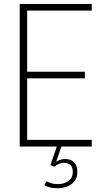

<svg xmlns="http://www.w3.org/2000/svg" viewBox="-20 -758 576 993"><path d="M103 -703 120.5 -724V-372.5L108.5 -387H419V-353H108.5L120.5 -367.5V-13.5L103 -34.5H454.5V0H82V-737.5H454.5V-703ZM318 64.5Q334.5 64.5 348.8 71.2Q363 78 371.5 93Q380 108 380 132.5Q380 159.5 366 178Q352 196.5 328.8 206Q305.5 215.5 278.5 215.5Q252.5 215.5 233.8 209.8Q215 204 209.5 200L220.5 179Q225.5 182.5 240.8 188.2Q256 194 281 194Q312 194 334.2 177.8Q356.5 161.5 356.5 132Q356.5 106.5 344.2 95.2Q332 84 311.5 84Q298.5 84 284.2 89.8Q270 95.5 262 104L240.5 96L274 0H297.5L265.5 92L263 87.5Q267 78 283.5 71.2Q300 64.5 318 64.5Z"/></svg>

Font: Epilogue ExtraLight
Style: Regular
Weight: 250
Designer: Tyler Finck
Foundry: Etcetera Type Co
Version: Version 2.112